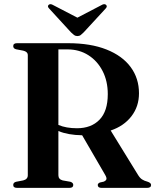

<svg xmlns="http://www.w3.org/2000/svg" viewBox="-20 -909 753 929"><path d="M652.5 -457.5Q652.5 -394 616 -346.5Q579.5 -299 515.5 -277.5L647 -64Q656.5 -48 667.2 -41Q678 -34 693.5 -30Q711 -24.5 711 -14Q711 0 692 0H471Q453 0 453 -14Q453 -21.5 463.5 -26L481.5 -30Q492.5 -34.5 494.8 -41.5Q497 -48.5 489 -62.5L377.5 -254.5Q309 -255.5 262.5 -275V-61Q262.5 -41.5 283.5 -36L320.5 -29.5Q334.5 -25 334.5 -14Q334.5 0 316 0H62.5Q44 0 44 -14Q44 -26 58 -29.5L92 -36Q114.5 -41.5 114.5 -61V-642Q114.5 -659 92 -664L58 -670.5Q44 -674 44 -686Q44 -700 62.5 -700H309Q418.5 -700 495.2 -669.5Q572 -639 612.2 -584.5Q652.5 -530 652.5 -457.5ZM262.5 -670V-304.5Q300 -288.5 352.5 -288.5Q421.5 -288.5 461.5 -329.8Q501.5 -371 501.5 -453.5Q501.5 -516.5 476.5 -565.2Q451.5 -614 407.5 -642Q363.5 -670 306.5 -670ZM385 -752.5Q377 -744.5 370.5 -739.5Q364 -734.5 354.5 -734.5Q345 -734.5 338.2 -739.5Q331.5 -744.5 323.5 -752.5L218 -867.5Q207 -878.5 216 -886Q224 -892.5 238 -884L354.5 -823.5L470.5 -884Q484.5 -892.5 492.5 -886Q501.5 -878.5 491 -867.5Z"/></svg>

Font: Fraunces 72pt S000 SemiBold
Style: Regular
Weight: 600
Version: Version 1.000; ttfautohint (v1.8.3)